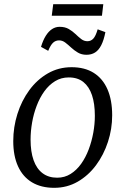

<svg xmlns="http://www.w3.org/2000/svg" viewBox="-20 -890 601 920"><path d="M323 -568Q386 -568 429.2 -540.8Q472.5 -513.5 495 -462Q517.5 -410.5 517.5 -337.5Q517.5 -272 497.2 -210Q477 -148 440 -98.2Q403 -48.5 352 -19.2Q301 10 239.5 10Q177.5 10 133.5 -16.2Q89.5 -42.5 66.5 -92.8Q43.5 -143 43.5 -214Q43.5 -281 63.5 -344.2Q83.5 -407.5 120.5 -458Q157.5 -508.5 209 -538.2Q260.5 -568 323 -568ZM309.5 -519Q273 -519 243.8 -501Q214.5 -483 192.5 -452.5Q170.5 -422 155.8 -383.2Q141 -344.5 133.8 -302.8Q126.5 -261 126.5 -221Q126.5 -163 141 -122.2Q155.5 -81.5 184 -60Q212.5 -38.5 254 -38.5Q289.5 -38.5 318.2 -56.5Q347 -74.5 368.8 -105Q390.5 -135.5 405 -174Q419.5 -212.5 427 -254Q434.5 -295.5 434.5 -335Q434.5 -393 420.8 -434Q407 -475 379.5 -497Q352 -519 309.5 -519ZM176.5 -665.5Q186 -697 199.2 -718.2Q212.5 -739.5 229.2 -750.5Q246 -761.5 265.5 -761.5Q291.5 -761.5 309.5 -751Q327.5 -740.5 341.5 -727Q355.5 -713.5 369 -703Q382.5 -692.5 399 -692.5Q415.5 -692.5 427 -704.8Q438.5 -717 448 -749.5L485 -736Q477.5 -697.5 465.2 -673.5Q453 -649.5 435.5 -638.5Q418 -627.5 394.5 -627.5Q371 -627.5 353.2 -638Q335.5 -648.5 321 -662Q306.5 -675.5 292.8 -686Q279 -696.5 263 -696.5Q246.5 -696.5 234.5 -685.5Q222.5 -674.5 211 -646.5ZM235 -870H475L468.5 -814.5H228Z"/></svg>

Font: Merriweather Light 18pt Light
Style: Italic
Weight: 300
Italic angle: -7.8°
Version: Version 2.101